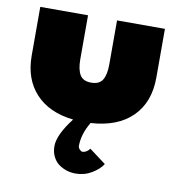

<svg xmlns="http://www.w3.org/2000/svg" viewBox="-74 -478 720 766"><g transform="rotate(10 286.5 -95.0)"><path d="M221.5 -232Q221.5 -191 234.5 -169.5Q247.5 -148 280 -148Q313 -148 326 -169.2Q339 -190.5 339 -232V-410.5H533V-213Q533 -113 473.8 -54.2Q414.5 4.5 306 11Q276 61.5 276 109Q276 116 282.2 122.8Q288.5 129.5 293 129.5Q302.5 129.5 310.8 124Q319 118.5 323 112L390.5 162.5Q376.5 184.5 347 202.2Q317.5 220 281 220Q264 220 247.2 215Q230.5 210 215 199.5Q199.5 189 189.8 170Q180 151 180 126.5Q180 81 235 9.5Q136 -1.5 82 -60Q28 -118.5 28 -213V-410.5H221.5Z"/></g></svg>

Font: League Spartan Black
Style: Regular
Weight: 900
Foundry: The League of Moveable Type
Version: Version 2.002